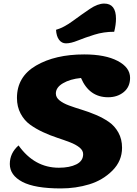

<svg xmlns="http://www.w3.org/2000/svg" viewBox="-20 -1031 769 1076"><path d="M350 -788Q326 -788 311 -808Q296 -828 294 -864Q337 -876 388 -913.5Q439 -951 483.5 -981Q528 -1011 564 -1011Q630 -1011 630 -926Q630 -893 620 -853Q561 -853 508.5 -836.5Q456 -820 416.5 -804Q377 -788 350 -788ZM321 25Q175 25 105 -12Q35 -49 35 -112Q35 -173 84 -216Q173 -91 310 -91Q370 -91 408 -110Q446 -129 446 -167Q446 -188 425.5 -204.5Q405 -221 372.5 -233.5Q340 -246 300.5 -259Q261 -272 221 -290.5Q181 -309 148.5 -332.5Q116 -356 95.5 -394.5Q75 -433 75 -482Q75 -601 182 -663.5Q289 -726 452 -726Q570 -726 639.5 -689.5Q709 -653 709 -595Q709 -544 673.5 -515Q638 -486 586 -486Q480 -486 434 -594Q373 -588 333 -564.5Q293 -541 293 -507Q293 -485 313.5 -468.5Q334 -452 366.5 -440Q399 -428 438.5 -416Q478 -404 518 -387Q558 -370 590.5 -347.5Q623 -325 643.5 -288Q664 -251 664 -203Q664 -129 610 -75Q556 -21 480.5 2Q405 25 321 25Z"/></svg>

Font: Lemonada
Style: Bold
Weight: 700
Designer: Mohamed Gaber (Arabic), Eduardo Tunni (Latin)
Foundry: Kief Type Foundry
Version: Version 4.004